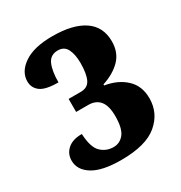

<svg xmlns="http://www.w3.org/2000/svg" viewBox="-137 -645 708 753"><g transform="rotate(-30 217.0 -268.0)"><path d="M198 10Q112 10 69.5 -16.5Q27 -43 27 -85Q27 -116 49.5 -136Q72 -156 114 -156Q117 -94 140.5 -71.5Q164 -49 197 -49Q226 -49 244.5 -72.5Q263 -96 263 -151Q263 -198 245 -220Q227 -242 193 -242H138V-301H193Q225 -301 237 -326.5Q249 -352 249 -400Q249 -438 237 -462.5Q225 -487 196 -487Q162 -487 149 -457.5Q136 -428 136 -377Q78 -377 55 -394.5Q32 -412 32 -441Q32 -485 77 -515.5Q122 -546 205 -546Q298 -546 348 -512Q398 -478 398 -412Q398 -362 367.5 -330.5Q337 -299 285 -282V-277Q342 -268 378 -234.5Q414 -201 414 -145Q414 -78 362 -34Q310 10 198 10Z"/></g></svg>

Font: Noto Serif ExtraCondensed ExtraBold
Style: Regular
Weight: 800
Width: 2
Designer: Monotype Design Team
Foundry: Monotype Imaging Inc.
Version: Version 2.013; ttfautohint (v1.8.4.7-5d5b)